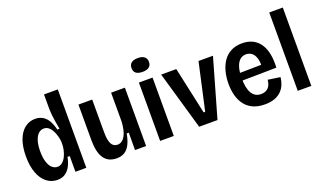

<svg xmlns="http://www.w3.org/2000/svg" viewBox="-74 -1166 2721 1623"><g transform="rotate(-20 1286.5 -355.0)"><path d="M223 13Q170 13 128 -19.5Q86 -52 62.5 -114.5Q39 -177 39 -264Q39 -350 61.5 -411Q84 -472 125 -504.5Q166 -537 219 -537Q261 -537 290 -518Q319 -499 337.5 -465.5Q356 -432 366 -388L386 -387Q379 -424 373.5 -458Q368 -492 365 -521.5Q362 -551 362 -571V-705H486V-262V0H388V-141H368Q360 -97 342 -62Q324 -27 295 -7Q266 13 223 13ZM261 -91Q287 -91 306 -107.5Q325 -124 337.5 -149.5Q350 -175 356.5 -203.5Q363 -232 363 -256V-271Q363 -287 359 -308.5Q355 -330 347 -352Q339 -374 327.5 -393Q316 -412 299 -423.5Q282 -435 261 -435Q233 -435 212 -415.5Q191 -396 179 -357.5Q167 -319 167 -263Q167 -206 179.5 -167.5Q192 -129 213 -110Q234 -91 261 -91Z M757 13Q681 13 643.5 -41Q606 -95 606 -207V-525H730V-230Q730 -160 747.5 -126.5Q765 -93 802 -93Q824 -93 841.5 -105.5Q859 -118 871.5 -141Q884 -164 891 -196Q898 -228 900 -266V-525H1024V-213V0H924L925 -156H906Q895 -96 875.5 -59Q856 -22 827 -4.5Q798 13 757 13Z M1150 0V-525H1273V0ZM1211 -599Q1172 -599 1152.5 -614.5Q1133 -630 1133 -661Q1133 -691 1153 -707Q1173 -723 1211 -723Q1250 -723 1270 -707Q1290 -691 1290 -661Q1290 -630 1270 -614.5Q1250 -599 1211 -599Z M1501 0 1350 -524H1486L1578 -101H1592L1686 -524H1816L1666 0Z M2091 13Q2029 13 1985 -7Q1941 -27 1913 -63Q1885 -99 1871.5 -148Q1858 -197 1858 -255Q1858 -312 1871 -363.5Q1884 -415 1911 -454.5Q1938 -494 1980.5 -516.5Q2023 -539 2081 -539Q2136 -539 2176.5 -518.5Q2217 -498 2242.5 -459.5Q2268 -421 2278.5 -367Q2289 -313 2285 -246L1945 -241V-309L2203 -313L2172 -280Q2176 -336 2165 -371.5Q2154 -407 2132 -423.5Q2110 -440 2081 -440Q2049 -440 2026 -419.5Q2003 -399 1991 -359Q1979 -319 1979 -260Q1979 -172 2006.5 -126Q2034 -80 2089 -80Q2111 -80 2127.5 -87Q2144 -94 2155.5 -106.5Q2167 -119 2173 -136.5Q2179 -154 2181 -175L2291 -159Q2288 -127 2276 -96Q2264 -65 2240.5 -40.5Q2217 -16 2180 -1.5Q2143 13 2091 13Z M2388 0V-705H2510V0Z"/></g></svg>

Font: Bricolage Grotesque SemiCondensed SemiBold
Style: Regular
Weight: 600
Width: 4
Designer: Mathieu Triay
Foundry: Atelier Triay
Version: Version 1.001;gftools[0.9.33.dev8+g029e19f]